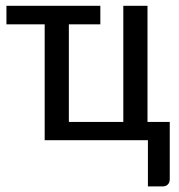

<svg xmlns="http://www.w3.org/2000/svg" viewBox="-20 -498 636 682"><path d="M2.9 -477.5H336.4V-411.6H224.6V-64.9H418V-477.5H503.9V-64.9H583V137.7Q583 150.4 576.2 157.2Q569.3 164.1 558.1 164.1H505.4V0H138.7V-411.6H2.9Z"/></svg>

Font: Carlito
Style: Regular
Weight: 400
Designer: Lukasz Dziedzic
Foundry: tyPoland Lukasz Dziedzic
Version: Version 1.104